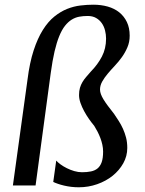

<svg xmlns="http://www.w3.org/2000/svg" viewBox="-20 -794 619 822"><path d="M97.7 -452.6Q106.9 -525.9 124 -578.1Q141.1 -630.4 163.6 -666Q186 -701.7 212.6 -723.1Q239.3 -744.6 267.6 -755.9Q295.9 -767.1 324.5 -770.5Q353 -773.9 379.4 -773.9Q412.6 -773.9 441.2 -765.9Q469.7 -757.8 490.5 -741.2Q511.2 -724.6 523.2 -699.7Q535.2 -674.8 535.2 -641.1Q535.2 -614.3 525.6 -591.8Q516.1 -569.3 502.2 -549.8Q488.3 -530.3 471.7 -512.7Q455.1 -495.1 441.2 -478.5Q427.2 -461.9 417.7 -445.1Q408.2 -428.2 408.2 -410.6Q408.2 -401.4 411.9 -391.1Q415.5 -380.9 423.1 -368.4Q430.7 -356 441.9 -340.8Q453.1 -325.7 468.3 -306.6Q478.5 -291.5 488.5 -275.9Q498.5 -260.3 506.6 -242.4Q514.6 -224.6 519.8 -204.6Q524.9 -184.6 524.9 -160.6Q524.9 -125.5 507.8 -95Q490.7 -64.5 462.2 -41.5Q433.6 -18.6 396 -5.4Q358.4 7.8 317.4 7.8Q300.8 7.8 284.7 5.9Q268.6 3.9 254.2 0.5Q239.7 -2.9 227.8 -7.1Q215.8 -11.2 208 -15.1L220.7 -106.4Q227.1 -99.1 239 -90.3Q251 -81.5 266.1 -74Q281.2 -66.4 298.1 -61.5Q314.9 -56.6 331.1 -56.6Q352.5 -56.6 369.4 -60.1Q386.2 -63.5 397.7 -73Q409.2 -82.5 415.3 -99.6Q421.4 -116.7 421.4 -145Q421.4 -159.7 418.2 -174.3Q415 -189 409.7 -203.1Q404.3 -217.3 397.5 -230.5Q390.6 -243.7 383.3 -255.4Q372.6 -268.1 361.1 -284.4Q349.6 -300.8 340.1 -318.4Q330.6 -335.9 324.5 -353.5Q318.4 -371.1 318.4 -387.2Q318.4 -404.8 322.3 -418Q326.2 -431.2 333 -442.6Q339.8 -454.1 349.1 -464.8Q358.4 -475.6 369.1 -487.8Q398.4 -517.6 416.3 -552Q434.1 -586.4 434.1 -628.4Q434.1 -646.5 429.7 -663.8Q425.3 -681.2 415.8 -694.8Q406.2 -708.5 391.4 -717Q376.5 -725.6 355.5 -725.6Q335.9 -725.6 318.8 -722.4Q301.8 -719.2 286.6 -709.7Q271.5 -700.2 258.3 -683.6Q245.1 -667 233.9 -639.9Q222.7 -612.8 213.6 -574Q204.6 -535.2 197.3 -481.9L132.3 0H35.2Z"/></svg>

Font: Merriweather
Style: Italic
Weight: 400
Italic angle: -7°
Designer: Eben Sorkin ( eben@eyebytes.com )
Foundry: Eben Sorkin ( eben@eyebytes.com )
Version: Version 1.005; ttfautohint (v0.97) -l 13 -r 13 -G 200 -x 24 